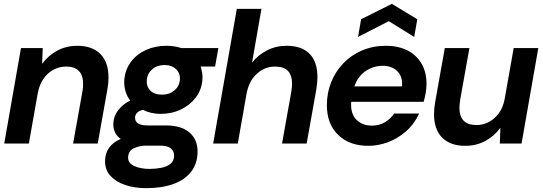

<svg xmlns="http://www.w3.org/2000/svg" viewBox="-20 -746 2820 998"><path d="M2 0 89 -496H202L199 -414Q230 -457 277 -482.5Q324 -508 382 -508Q459 -508 501.5 -465.5Q544 -423 544 -343Q544 -329 542.5 -313Q541 -297 538 -280L488 0H360L408 -268Q410 -276 411 -289.5Q412 -303 412 -310Q412 -400 323 -400Q288 -400 257 -383Q226 -366 205 -335Q184 -304 176 -260L130 0Z M741 232Q679 232 630.5 215.5Q582 199 554 168Q526 137 526 92Q526 51 547.5 21.5Q569 -8 608 -24Q589 -36 579 -56Q569 -76 569 -98Q569 -141 595.5 -174.5Q622 -208 657 -223Q640 -245 632 -273Q624 -301 626 -331Q631 -385 660.5 -424.5Q690 -464 738 -486Q786 -508 845 -508Q887 -508 923 -496H1115L1098 -400H1023Q1028 -383 1031 -366Q1034 -349 1032 -331Q1028 -279 997.5 -239Q967 -199 919.5 -176.5Q872 -154 814 -154Q789 -154 765.5 -159.5Q742 -165 724 -175Q706 -172 694 -161Q682 -150 682 -134Q682 -94 747 -94H842Q922 -94 964.5 -57.5Q1007 -21 1007 41Q1007 103 974 146Q941 189 881 210.5Q821 232 741 232ZM758 132Q788 132 817 126.5Q846 121 865.5 106Q885 91 885 62Q885 39 867.5 25Q850 11 813 11H741Q704 11 675 25Q646 39 646 74Q646 103 679 117.5Q712 132 758 132ZM822 -254Q860 -254 886 -275.5Q912 -297 915 -331Q918 -364 895.5 -386Q873 -408 835 -408Q797 -408 771.5 -386Q746 -364 743 -331Q740 -297 761 -275.5Q782 -254 822 -254Z M1088 0 1211 -700H1339L1290 -420Q1321 -460 1367.5 -484Q1414 -508 1470 -508Q1548 -508 1589 -466.5Q1630 -425 1630 -345Q1630 -315 1624 -280L1574 0H1446L1494 -268Q1496 -280 1497 -290.5Q1498 -301 1498 -311Q1498 -355 1476.5 -377.5Q1455 -400 1409 -400Q1356 -400 1314.5 -362Q1273 -324 1261 -256L1216 0Z M1895 12Q1796 12 1737.5 -45Q1679 -102 1679 -199Q1679 -263 1701.5 -319Q1724 -375 1765 -417.5Q1806 -460 1862.5 -484Q1919 -508 1986 -508Q2051 -508 2098.5 -483.5Q2146 -459 2171.5 -414.5Q2197 -370 2197 -311Q2197 -287 2192.5 -261.5Q2188 -236 2182 -217H1806Q1805 -213 1805 -209Q1805 -205 1805 -200Q1805 -150 1835 -121.5Q1865 -93 1913 -93Q1951 -93 1980.5 -110.5Q2010 -128 2029 -156H2159Q2132 -99 2089 -62Q2046 -25 1995.5 -6.5Q1945 12 1895 12ZM1822 -297H2069Q2070 -301 2070 -304Q2070 -307 2070 -308Q2071 -352 2043 -378Q2015 -404 1969 -404Q1923 -404 1882 -377.5Q1841 -351 1822 -297ZM1841 -554 1857 -646 2017 -726 2149 -646 2133 -554 2001 -636Z M2398 12Q2321 12 2278.5 -30.5Q2236 -73 2236 -153Q2236 -182 2242 -216L2292 -496H2420L2372 -228Q2371 -221 2369.5 -207.5Q2368 -194 2368 -186Q2368 -96 2457 -96Q2510 -96 2551.5 -133.5Q2593 -171 2604 -236L2650 -496H2778L2691 0H2578L2581 -82Q2550 -39 2503 -13.5Q2456 12 2398 12Z"/></svg>

Font: Rethink Sans
Style: Bold Italic
Weight: 700
Italic angle: -10°
Designer: The Rethink Sans project authors (Hans Thiessen). DM Sans designed by Colophon Foundry.
Foundry: Rethink Communications LLC
Version: Version 1.001